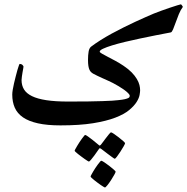

<svg xmlns="http://www.w3.org/2000/svg" viewBox="-20 -499 844 865"><path d="M803.7 -467.8Q793.5 -454.1 785.6 -434.8Q777.8 -415.5 771.5 -397.7Q765.1 -379.9 759.8 -366.9Q754.4 -354 749.5 -353Q718.3 -347.2 682.4 -340.1Q646.5 -333 610.8 -325.4Q575.2 -317.9 542.5 -310.1Q509.8 -302.2 484.6 -294.4Q459.5 -286.6 444.3 -279.5Q429.2 -272.5 429.2 -266.1Q429.2 -263.2 439.2 -257.3Q449.2 -251.5 464.8 -243.4Q480.5 -235.4 499.5 -225.1Q518.6 -214.8 536.6 -202.6Q559.1 -187.5 573.5 -172.6Q587.9 -157.7 596.4 -143.3Q605 -128.9 608.2 -116Q611.3 -103 611.3 -92.3Q611.3 -85.4 608.9 -71.3Q606.4 -57.1 595.5 -39.6Q584.5 -22 562 -3.2Q539.6 15.6 499.5 31Q459.5 46.4 399.2 56.2Q338.9 65.9 252.4 65.9Q192.4 65.9 150.9 56.6Q109.4 47.4 83.7 29.8Q58.1 12.2 46.6 -13.7Q35.2 -39.6 35.2 -72.8Q35.2 -81.5 37.4 -95Q39.6 -108.4 43.2 -123.8Q46.9 -139.2 50.8 -154.8Q54.7 -170.4 58.3 -182.9Q62 -195.3 64.7 -203.1Q67.4 -210.9 67.9 -210.9Q77.1 -210.9 81.5 -206.1Q85.9 -201.2 85.9 -198.7Q85.9 -196.8 84.5 -189.5Q83 -182.1 81.5 -172.9Q80.1 -163.6 78.6 -154.1Q77.1 -144.5 77.1 -138.2Q77.1 -114.3 88.1 -96.2Q99.1 -78.1 124 -65.9Q148.9 -53.7 189 -47.6Q229 -41.5 287.1 -41.5Q339.8 -41.5 377.7 -42Q415.5 -42.5 441.9 -43.5Q468.3 -44.4 485.4 -45.4Q502.4 -46.4 513.7 -47.9Q532.2 -49.8 542.5 -52.2Q552.7 -54.7 557.6 -57.1Q562.5 -59.6 563.5 -62.3Q564.5 -64.9 564.5 -67.4Q564.5 -72.3 557.1 -79.6Q549.8 -86.9 538.6 -95Q527.3 -103 514.2 -110.8Q501 -118.7 488.8 -125Q481.4 -128.9 469.5 -134.3Q457.5 -139.6 444.6 -145.5Q431.6 -151.4 419.7 -157Q407.7 -162.6 400.9 -166.5Q395.5 -169.4 390.9 -173.6Q386.2 -177.7 383.1 -184.6Q379.9 -191.4 378.2 -202.1Q376.5 -212.9 376.5 -229Q376.5 -251 379.2 -266.4Q381.8 -281.7 390.1 -288.6Q408.7 -302.7 432.6 -317.9Q456.5 -333 482.9 -347.4Q509.3 -361.8 536.9 -375.5Q564.5 -389.2 589.6 -400.9Q614.7 -412.6 636.5 -422.1Q658.2 -431.6 673.3 -438Q685.5 -442.9 705.3 -450.2Q725.1 -457.5 744.4 -463.9Q763.7 -470.2 778.3 -474.9Q793 -479.5 794.9 -479.5Q796.4 -479.5 800 -474.4Q803.7 -469.2 803.7 -467.8ZM480 97.2Q482.9 97.2 493.2 104Q503.4 110.8 514.6 119.6Q525.9 128.4 534.7 136.2Q543.5 144 543.5 146Q543.5 148.9 537.1 160.2Q530.8 171.4 522.7 183.8Q514.6 196.3 507.1 206.3Q499.5 216.3 497.1 216.3Q495.1 216.3 485.6 209.2Q476.1 202.1 464.8 193.8L435.5 171.4Q432.1 168.9 429.2 168.9Q427.7 168.9 425.3 172.9Q414.1 188.5 405.3 201.2Q397.5 211.9 390.1 220.5Q382.8 229 380.4 229Q379.4 229 374.3 225.8Q369.1 222.7 361.8 217.5Q354.5 212.4 346.7 206.5Q338.9 200.7 332 195.3Q325.2 189.9 320.8 185.8Q316.4 181.6 316.4 180.2Q316.4 178.2 319.6 172.4Q322.8 166.5 327.6 158.4Q332.5 150.4 338.1 141.6Q343.8 132.8 349.1 125.7Q354.5 118.7 358.4 113.8Q362.3 108.9 363.3 108.9Q366.7 108.9 376.5 116Q386.2 123 397 131.3Q409.7 141.1 423.8 153.3Q426.8 156.7 429.2 156.7Q431.6 156.7 435.5 151.9Q446.8 136.7 456.1 124.5Q463.9 114.3 470.9 105.7Q478 97.2 480 97.2ZM501 274.4Q501 277.3 494.6 288.8Q488.3 300.3 480 313Q471.7 325.7 463.6 335.7Q455.6 345.7 452.6 345.7Q451.7 345.7 446.3 342.5Q440.9 339.4 433.8 334.5Q426.8 329.6 418.7 323.5Q410.6 317.4 403.8 312Q397 306.6 392.6 302.2Q388.2 297.9 388.2 296.4Q388.2 294.4 391.4 288.6Q394.5 282.7 399.2 274.7Q403.8 266.6 409.7 257.8Q415.5 249 420.9 241.9Q426.3 234.9 430.4 230Q434.6 225.1 436 225.1Q439 225.1 449.5 231.9Q460 238.8 471.4 247.6Q482.9 256.3 491.9 264.4Q501 272.5 501 274.4Z"/></svg>

Font: Scheherazade
Style: Bold
Weight: 700
Version: Version 2.100 (build 932/914)